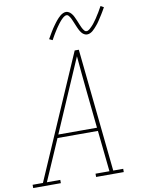

<svg xmlns="http://www.w3.org/2000/svg" viewBox="-120 -1031 822 1100"><g transform="rotate(-10 291.0 -480.5)"><path d="M-18 0V-19H42L353 -735H377L451 -19H509V0H348V-19H429L404 -258H169L65 -19H143V0ZM177 -277H402L380 -490Q375 -543 369.5 -595.5Q364 -648 360 -700Q337 -648 314.5 -595Q292 -542 269 -490ZM440 -813Q433 -813 427 -815.5Q421 -818 416.5 -821.5Q412 -825 408 -830Q404 -835 401 -840Q398 -845 395.5 -850Q393 -855 390.5 -860.5Q388 -866 385.5 -872Q383 -878 380.5 -884Q378 -890 375.5 -896Q373 -902 370.5 -907.5Q368 -913 366 -917.5Q364 -922 360 -928Q356 -934 352 -938Q348 -942 342 -942Q337 -942 332 -939.5Q327 -937 324 -934.5Q321 -932 317 -928.5Q313 -925 308.5 -920Q304 -915 302 -912.5Q300 -910 297.5 -907Q295 -904 292.5 -900.5Q290 -897 287.5 -893.5Q285 -890 282 -886Q279 -882 276.5 -878Q274 -874 271 -869.5Q268 -865 265 -860Q262 -855 258.5 -849.5Q255 -844 252 -838.5Q249 -833 245.5 -827Q242 -821 239 -815L220 -824Q226 -835 232 -845Q238 -855 243.5 -864.5Q249 -874 254.5 -882Q260 -890 265 -897Q270 -904 274.5 -910Q279 -916 283.5 -921.5Q288 -927 295 -934.5Q302 -942 309 -947.5Q316 -953 324.5 -957Q333 -961 342 -961Q348 -961 354 -958.5Q360 -956 364.5 -952.5Q369 -949 373 -944Q377 -939 380 -934.5Q383 -930 385.5 -924.5Q388 -919 390.5 -913.5Q393 -908 395.5 -902.5Q398 -897 400.5 -890.5Q403 -884 405.5 -878Q408 -872 410.5 -866.5Q413 -861 415 -856.5Q417 -852 421 -846Q425 -840 429 -836Q433 -832 440 -832Q444 -832 449 -834.5Q454 -837 457.5 -840Q461 -843 464.5 -846.5Q468 -850 472.5 -854.5Q477 -859 479 -861.5Q481 -864 483.5 -867Q486 -870 488.5 -873.5Q491 -877 493.5 -880.5Q496 -884 499 -888Q502 -892 505 -896.5Q508 -901 510.5 -905.5Q513 -910 516.5 -915Q520 -920 523 -925Q526 -930 529 -935.5Q532 -941 535.5 -947Q539 -953 543 -960L561 -950Q555 -939 549 -929Q543 -919 537.5 -910Q532 -901 526.5 -893Q521 -885 516.5 -877.5Q512 -870 507 -864Q502 -858 497.5 -852.5Q493 -847 486 -839.5Q479 -832 472.5 -826.5Q466 -821 457.5 -817Q449 -813 440 -813Z"/></g></svg>

Font: Iosevka Slab ThExObl
Style: Regular
Weight: 100
Width: 7
Italic angle: -9°
Monospace: yes
Designer: Belleve Invis
Foundry: Belleve Invis
Version: Version 11.1.1; ttfautohint (v1.8.3)